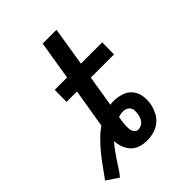

<svg xmlns="http://www.w3.org/2000/svg" viewBox="-278 -846 1001 1001"><g transform="rotate(-45 222.0 -345.5)"><path d="M-56 0Q-34 -29 -13.5 -58.5Q7 -88 30 -116Q53 -144 78.5 -170Q104 -196 133 -216L169 -432H92L93 -520H184L219 -735H321L286 -520H443L442 -432H271L243 -260Q249 -261 254.5 -261.5Q260 -262 266 -262Q296 -262 324 -253.5Q352 -245 370.5 -224Q389 -203 394 -173.5Q399 -144 394 -114Q389 -89 377.5 -65Q366 -41 345 -23.5Q324 -6 298 1Q272 8 247 8Q221 8 197.5 0.5Q174 -7 157.5 -24Q141 -41 132.5 -64Q124 -87 122 -112Q106 -94 92 -74.5Q78 -55 64.5 -35Q51 -15 38.5 5Q26 25 10 44ZM255 -65Q266 -65 276.5 -70Q287 -75 294 -84Q301 -93 305 -104Q309 -115 310 -125Q312 -137 311.5 -149Q311 -161 305 -170Q299 -179 288.5 -184Q278 -189 267 -189Q257 -189 248 -187.5Q239 -186 230 -183L226 -161Q225 -151 224 -141.5Q223 -132 222.5 -122Q222 -112 223 -103Q224 -94 227.5 -85.5Q231 -77 238 -71Q245 -65 255 -65Z"/></g></svg>

Font: Iosevka Semibold
Style: Italic
Weight: 600
Italic angle: -9°
Monospace: yes
Designer: Belleve Invis
Foundry: Belleve Invis
Version: Version 32.5.0; ttfautohint (v1.8.4)